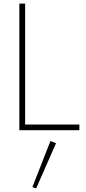

<svg xmlns="http://www.w3.org/2000/svg" viewBox="-20 -720 476 1062"><path d="M87 -700H119V-31H419V0H87ZM259 60 290 72 180 322 159 315Z"/></svg>

Font: Jost* Thin
Style: Regular
Weight: 200
Version: Version 3.7